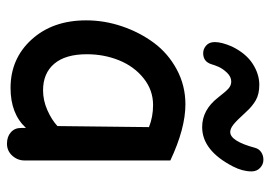

<svg xmlns="http://www.w3.org/2000/svg" viewBox="-132 -624 772 548"><g transform="rotate(90 254.0 -350.0)"><path d="M342.8 -541Q293.9 -541 258.8 -585.9Q242.2 -607.4 233.2 -615.7Q224.1 -624 212.9 -624Q199.2 -624 187.7 -612.1Q176.3 -600.1 171.1 -588.6Q166 -577.1 163.1 -566.9Q155.8 -543.9 131.8 -543.9Q119.6 -543.9 109.9 -552.5Q100.1 -561 100.1 -577.1Q100.1 -596.7 112.8 -626Q132.3 -666 161.9 -685.1Q191.4 -704.1 222.2 -704.1Q248.5 -704.1 266.1 -694.1Q283.7 -684.1 300.8 -665Q324.2 -639.2 335.7 -630.1Q347.2 -621.1 356.9 -621.1Q382.8 -621.1 401.9 -691.9Q404.8 -703.1 414.3 -709.5Q423.8 -715.8 436 -715.8Q449.2 -715.8 459.2 -706.3Q469.2 -696.8 469.2 -682.1Q469.2 -656.2 455.1 -628.9Q409.7 -541 342.8 -541ZM390.1 16.1Q370.1 16.1 357.7 5.1Q345.2 -5.9 345.2 -23.9V-38.1Q304.7 5.9 231 5.9Q147.5 5.9 92.8 -54.2Q38.1 -114.3 38.1 -210Q38.1 -262.2 55.2 -312.5Q72.3 -362.8 102.3 -403.3Q132.3 -443.8 178.2 -468.5Q224.1 -493.2 277.8 -493.2Q346.7 -493.2 438 -450.2V-34.2Q438 -14.2 424.3 1Q410.6 16.1 390.1 16.1ZM237.8 -86.9Q266.6 -86.9 294.2 -99.1Q321.8 -111.3 339.8 -127.9L342.8 -389.2Q313.5 -400.9 279.8 -400.9Q237.3 -400.9 203.6 -374Q169.9 -347.2 152.3 -304.2Q134.8 -261.2 134.8 -211.9Q134.8 -150.9 161.9 -118.9Q189 -86.9 237.8 -86.9Z"/></g></svg>

Font: Comic Neue
Style: Bold
Weight: 700
Designer: Craig Rozynski
Foundry: Craig Rozynski
Version: Version 2.003;hotconv 1.0.109;makeotfexe 2.5.65596